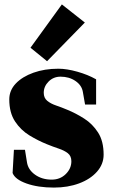

<svg xmlns="http://www.w3.org/2000/svg" viewBox="-20 -830 516 869"><path d="M224 19Q152 19 100 0.5Q48 -18 37 -47L43 -152H93L102 -96Q107 -62 138.5 -39.5Q170 -17 214 -17Q252 -17 277.5 -42Q303 -67 303 -100Q303 -124 287 -136.5Q271 -149 245.5 -157.5Q220 -166 193 -177Q153 -193 113.5 -217Q74 -241 48 -280.5Q22 -320 22 -380Q22 -421 51.5 -452Q81 -483 131.5 -501Q182 -519 244 -519Q282 -519 330 -505.5Q378 -492 415 -471V-357H365L355 -414Q350 -444 321.5 -463.5Q293 -483 254 -483Q222 -483 200 -461Q178 -439 178 -410Q178 -387 193.5 -374Q209 -361 234 -352.5Q259 -344 285 -333Q324 -317 361.5 -293Q399 -269 424 -230Q449 -191 449 -130Q449 -87 419 -53Q389 -19 338 0Q287 19 224 19ZM193 -553 118 -614 260 -810 364 -728Z"/></svg>

Font: Wittgenstein Black
Style: Regular
Weight: 900
Designer: Jörg Drees
Foundry: Jörg Drees
Version: Version 1.303; ttfautohint (v1.8.4.7-5d5b)